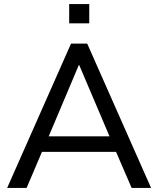

<svg xmlns="http://www.w3.org/2000/svg" viewBox="-20 -918 773 938"><path d="M15 0 327 -705H406L718 0H623L547 -176H185L110 0ZM365 -600 218 -252H515L367 -600ZM318 -804V-898H416V-804Z"/></svg>

Font: Nunito Sans Medium
Style: Regular
Weight: 500
Designer: Vernon Adams
Foundry: Vernon Adams
Version: Version 3.101; ttfautohint (v1.8.4.7-5d5b);gftools[0.9.27]